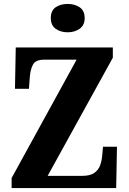

<svg xmlns="http://www.w3.org/2000/svg" viewBox="-20 -955 654 975"><path d="M39 0V-51L369 -652H204Q161 -652 147.5 -627Q134 -602 131 -560L127 -504H56L60 -714H553V-662L222 -62H398Q438 -62 459 -77Q480 -92 488.5 -115.5Q497 -139 499 -165L503 -210H574L570 0ZM324 -791Q287 -791 262.5 -809Q238 -827 238 -863Q238 -901 262.5 -918Q287 -935 324 -935Q359 -935 384.5 -918Q410 -901 410 -863Q410 -827 384.5 -809Q359 -791 324 -791Z"/></svg>

Font: Noto Serif Lao Condensed ExtraBold
Style: Regular
Weight: 800
Width: 3
Designer: Monotype Design Team
Foundry: Monotype Imaging Inc.
Version: Version 2.003; ttfautohint (v1.8.4.7-5d5b)